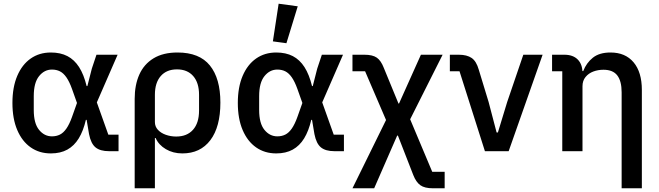

<svg xmlns="http://www.w3.org/2000/svg" viewBox="-20 -815 3553 1035"><path d="M619 -89V0H568Q520 0 495 -20.5Q470 -41 460 -92L447 -169H443Q429 -109 404.5 -69Q380 -29 343 -8.5Q306 12 254 12Q192 12 145.5 -20.5Q99 -53 73 -114Q47 -175 47 -260Q47 -345 73 -406Q99 -467 145.5 -499.5Q192 -532 254 -532Q306 -532 343.5 -512.5Q381 -493 406.5 -453Q432 -413 447 -351H451L475 -445L500 -520H614L502 -263L564 -89ZM260 -80Q284 -80 303 -89.5Q322 -99 338 -122Q354 -145 368 -184L395 -260L368 -336Q354 -375 338 -398Q322 -421 303 -430.5Q284 -440 260 -440Q219 -440 190.5 -404.5Q162 -369 162 -297V-222Q162 -150 190.5 -115Q219 -80 260 -80Z M706 200V-282Q706 -357 731 -413Q756 -469 807.5 -500.5Q859 -532 937 -532Q1055 -532 1111.5 -462Q1168 -392 1168 -262Q1168 -131 1114 -59.5Q1060 12 963 12Q913 12 874 -11Q835 -34 819 -71H815V200ZM930 -79Q988 -79 1020.5 -115.5Q1053 -152 1053 -219V-304Q1053 -369 1021.5 -405Q990 -441 934 -441Q878 -441 846.5 -405Q815 -369 815 -304V-157Q815 -133 831 -115.5Q847 -98 873.5 -88.5Q900 -79 930 -79Z M1834 -89V0H1783Q1735 0 1710 -20.5Q1685 -41 1675 -92L1662 -169H1658Q1644 -109 1619.5 -69Q1595 -29 1558 -8.5Q1521 12 1469 12Q1407 12 1360.5 -20.5Q1314 -53 1288 -114Q1262 -175 1262 -260Q1262 -345 1288 -406Q1314 -467 1360.5 -499.5Q1407 -532 1469 -532Q1521 -532 1558.5 -512.5Q1596 -493 1621.5 -453Q1647 -413 1662 -351H1666L1690 -445L1715 -520H1829L1717 -263L1779 -89ZM1475 -80Q1499 -80 1518 -89.5Q1537 -99 1553 -122Q1569 -145 1583 -184L1610 -260L1583 -336Q1569 -375 1553 -398Q1537 -421 1518 -430.5Q1499 -440 1475 -440Q1434 -440 1405.5 -404.5Q1377 -369 1377 -297V-222Q1377 -150 1405.5 -115Q1434 -80 1475 -80ZM1585 -781 1524 -582 1451 -592 1482 -795Z M1880 -520H1944Q1989 -520 2011.5 -504Q2034 -488 2049 -449L2128 -257H2131L2249 -520H2366L2191 -172L2310 111H2377V200H2314Q2269 200 2246 183.5Q2223 167 2208 129L2125 -84H2121L1997 200H1880L2061 -168L1948 -431H1880Z M2722 0H2594L2457 -431H2405V-520H2453Q2497 -520 2522.5 -502.5Q2548 -485 2561 -439L2614 -265L2657 -101H2664L2714 -265L2801 -520H2905Z M3120 0H3011V-431H2956V-520H3022Q3069 -520 3094.5 -494Q3120 -468 3120 -422V-418L3078 -432H3124Q3141 -476 3176 -504Q3211 -532 3271 -532Q3351 -532 3395.5 -479Q3440 -426 3440 -330V200H3331V-317Q3331 -378 3307.5 -408.5Q3284 -439 3233 -439Q3204 -439 3178.5 -429.5Q3153 -420 3136.5 -400Q3120 -380 3120 -350Z"/></svg>

Font: IBM Plex Sans Medium
Style: Regular
Weight: 500
Designer: Mike Abbink, Paul van der Laan, Pieter van Rosmalen
Foundry: Bold Monday
Version: Version 3.201